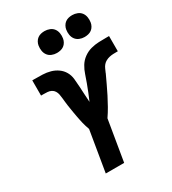

<svg xmlns="http://www.w3.org/2000/svg" viewBox="-226 -1083 1078 1202"><g transform="rotate(-30 312.5 -482.0)"><path d="M177 0 226 -294Q221 -307 217 -320.5Q213 -334 209.5 -347.5Q206 -361 203.5 -375Q201 -389 198 -403Q195 -417 193 -431Q191 -445 188.5 -459Q186 -473 184 -487.5Q182 -502 180.5 -516Q179 -530 177.5 -544.5Q176 -559 173.5 -572.5Q171 -586 163.5 -598Q156 -610 143.5 -616.5Q131 -623 116 -624Q101 -625 87 -625Q85 -625 83.5 -625Q82 -625 80 -625H76Q74 -625 72.5 -625Q71 -625 70 -625V-735Q74 -735 78 -735Q82 -735 86 -735Q115 -735 144 -734Q173 -733 200 -725.5Q227 -718 249.5 -702Q272 -686 285.5 -662.5Q299 -639 302 -610.5Q305 -582 306.5 -553.5Q308 -525 309.5 -496.5Q311 -468 313 -440V-439Q313 -439 313 -439Q313 -439 313 -439Q325 -466 335.5 -493Q346 -520 356.5 -547.5Q367 -575 376 -603Q385 -631 400.5 -656.5Q416 -682 441 -700Q466 -718 494.5 -725.5Q523 -733 551 -734Q579 -735 607 -735Q612 -735 616 -735Q620 -735 625 -735V-625Q623 -625 621 -625Q619 -625 617 -625Q604 -625 591 -624.5Q578 -624 564.5 -621Q551 -618 538.5 -611.5Q526 -605 517 -594.5Q508 -584 502.5 -571Q497 -558 491 -545V-544Q476 -512 461 -480Q446 -448 430 -416.5Q414 -385 396.5 -354Q379 -323 359 -294L310 0ZM490 -806Q471 -806 454 -813Q437 -820 426.5 -834Q416 -848 413 -866.5Q410 -885 413 -904Q415 -917 422 -929.5Q429 -942 440 -950Q451 -958 464 -961Q477 -964 490 -964Q509 -964 526.5 -957Q544 -950 554.5 -936Q565 -922 568 -903.5Q571 -885 568 -866Q566 -853 559 -840.5Q552 -828 541 -820Q530 -812 516.5 -809Q503 -806 490 -806ZM290 -806Q271 -806 254 -813Q237 -820 226.5 -834Q216 -848 213 -866.5Q210 -885 213 -904Q215 -917 222 -929.5Q229 -942 240 -950Q251 -958 264 -961Q277 -964 290 -964Q309 -964 326.5 -957Q344 -950 354.5 -936Q365 -922 368 -903.5Q371 -885 368 -866Q366 -853 359 -840.5Q352 -828 341 -820Q330 -812 316.5 -809Q303 -806 290 -806Z"/></g></svg>

Font: Iosevka Curly XBdExObl
Style: Regular
Weight: 800
Width: 7
Italic angle: -9°
Monospace: yes
Designer: Belleve Invis
Foundry: Belleve Invis
Version: Version 11.1.0; ttfautohint (v1.8.3)